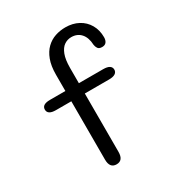

<svg xmlns="http://www.w3.org/2000/svg" viewBox="-181 -905 982 1041"><g transform="rotate(-30 309.5 -384.0)"><path d="M109.5 -411.5Q58.5 -411.5 58.5 -444Q58.5 -476 109.5 -476H205.5V-577.5Q205.5 -632.5 219.8 -670.2Q234 -708 258.2 -731.2Q282.5 -754.5 313.2 -764.8Q344 -775 377 -775Q423 -775 458.2 -756Q493.5 -737 513.2 -702.8Q533 -668.5 533 -624Q533 -605 524.5 -593.8Q516 -582.5 498 -582.5Q478.5 -582.5 471.5 -593.5Q464.5 -604.5 463 -616.5Q461 -662.5 438.5 -687.8Q416 -713 378.5 -713Q354 -713 334 -699.2Q314 -685.5 302 -654.2Q290 -623 290 -571V-476H442Q467.5 -476 480.5 -467.8Q493.5 -459.5 493.5 -444Q493.5 -428.5 480.5 -420Q467.5 -411.5 442 -411.5H290V-46.5Q290 7.5 248 7.5Q205.5 7.5 205.5 -46.5V-411.5Z"/></g></svg>

Font: Sono Monospace
Style: Regular
Weight: 400
Designer: Tyler Finck
Foundry: Tyler Finck
Version: Version 2.112